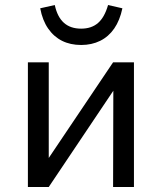

<svg xmlns="http://www.w3.org/2000/svg" viewBox="-20 -744 644 764"><path d="M91 0V-496H174V-108H169L430 -496H513V0H430L431 -389H435L174 0ZM303 -565Q260 -565 227 -581.5Q194 -598 171.5 -630.5Q149 -663 140 -711L198 -724Q208 -677 234 -653.5Q260 -630 303 -630Q344 -630 370 -652.5Q396 -675 410 -724L467 -711Q457 -663 434.5 -630.5Q412 -598 378.5 -581.5Q345 -565 303 -565Z"/></svg>

Font: Nunito Sans 7pt SemiCondensed
Style: Regular
Weight: 400
Width: 4
Designer: Vernon Adams
Foundry: Vernon Adams
Version: Version 3.101;gftools[0.9.27]